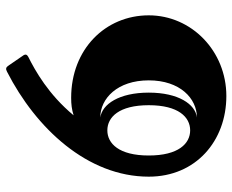

<svg xmlns="http://www.w3.org/2000/svg" viewBox="-86 -471 758 626"><g transform="rotate(90 293.0 -158.0)"><path d="M30 -264C30 -123 140 -11 299 -11C320 -11 337 -13 356 -19C288 63 211 106 165 129C162 131 158 133 158 138C158 140 159 142 160 144L193 192C198 199 200 201 205 201C208 201 211 199 214 198C398 104 556 -64 556 -264C556 -418 439 -517 293 -517C147 -517 30 -404 30 -264ZM405 -129C362 -129 323 -167 323 -264C323 -361 362 -399 405 -399C448 -399 487 -361 487 -264C487 -167 448 -129 405 -129ZM363 -106C301 -106 242 -162 242 -264C242 -366 301 -421 363 -421C320 -416 282 -361 282 -264C282 -167 320 -112 363 -106Z"/></g></svg>

Font: Fascinate Inline
Style: Regular
Weight: 900
Designer: Astigmatic (AOETI)
Foundry: Astigmatic (AOETI)
Version: Version 1.000